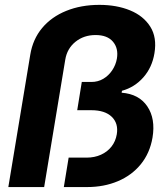

<svg xmlns="http://www.w3.org/2000/svg" viewBox="-20 -757 677 777"><path d="M13.7 0 102.5 -535.6Q112.8 -598.6 150.6 -643.8Q188.5 -689 248.3 -713.1Q308.1 -737.3 382.3 -737.3Q452.1 -737.3 506.3 -715.1Q560.5 -692.9 588.1 -649.2Q615.7 -605.5 605 -541.5Q595.7 -484.4 560.3 -444.1Q524.9 -403.8 473.6 -389.6L472.2 -381.8Q542.5 -376.5 576.2 -326.4Q609.9 -276.4 597.2 -200.2Q586.4 -137.2 549.8 -92.3Q513.2 -47.4 457 -23.7Q400.9 0 332.5 0H238.3L257.8 -119.1H330.1Q362.8 -119.1 388.7 -130.9Q414.6 -142.6 431.2 -163.8Q447.8 -185.1 452.6 -213.4Q460 -257.3 432.4 -284.2Q404.8 -311 349.6 -311H292.5L311 -425.3H349.6Q376.5 -425.3 398.2 -438.2Q419.9 -451.2 434.3 -472.9Q448.7 -494.6 453.1 -520Q460 -561 437.3 -588.1Q414.6 -615.2 366.7 -615.2Q319.3 -615.2 285.4 -587.9Q251.5 -560.5 244.1 -515.6L158.7 0Z"/></svg>

Font: Inter 28pt
Style: Bold Italic
Weight: 700
Italic angle: -9.3988°
Designer: Rasmus Andersson
Foundry: rsms
Version: Version 4.001;git-66647c0bb